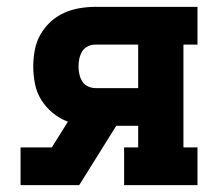

<svg xmlns="http://www.w3.org/2000/svg" viewBox="-20 -540 640 560"><path d="M40 0V-110H131L178 -185Q154 -194 134 -210.5Q114 -227 100.5 -248.5Q87 -270 82 -295.5Q77 -321 77 -346Q77 -370 81.5 -394Q86 -418 97.5 -438.5Q109 -459 126.5 -475.5Q144 -492 166 -502Q188 -512 211.5 -516Q235 -520 259 -520H556V-410H515V-110H556V0H342V-110H383V-173H319L251 -64L211 0ZM383 -283V-410H259Q247 -410 236.5 -405Q226 -400 220 -390.5Q214 -381 211.5 -369.5Q209 -358 209 -346Q209 -335 211.5 -323.5Q214 -312 220 -302.5Q226 -293 236.5 -288Q247 -283 259 -283Z"/></svg>

Font: Iosevka Etoile Extrabold
Style: Regular
Weight: 800
Designer: Belleve Invis
Foundry: Belleve Invis
Version: Version 22.1.2; ttfautohint (v1.8.4)